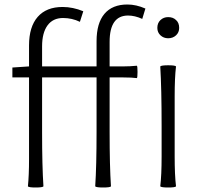

<svg xmlns="http://www.w3.org/2000/svg" viewBox="-20 -828 895 853"><path d="M138 5Q108 5 104 0Q109 -50 109 -121V-242V-484H35V-528L109 -533V-626Q109 -709 147.5 -753Q186 -797 258 -797Q304 -797 350 -778L335 -731Q300 -748 260 -748Q215 -748 191 -715Q167 -682 167 -622V-533H409V-645Q409 -725 444 -766.5Q479 -808 546 -808Q585 -808 626 -790L612 -744Q579 -759 549 -759Q467 -759 467 -642V-533H528Q558 -533 588 -536Q591 -534 591 -508.5Q591 -483 588 -481Q566 -484 528 -484H467V-242Q467 -90 473 0Q469 5 438 5Q408 5 403 0Q409 -90 409 -242V-484H167V-242Q167 -90 173 0Q169 5 138 5ZM727 5Q697 5 692 0Q698 -50 698 -133V-267Q698 -434 692 -533Q697 -538 727 -538Q758 -538 762 -533Q756 -484 756 -400V-266V-133Q756 -50 762 0Q758 5 727 5ZM727 -658Q707 -658 693 -671Q679 -684 679 -704Q679 -726 693 -739Q707 -752 727 -752Q749 -752 762 -739Q776 -727 776 -704Q776 -684 762 -671Q748 -658 727 -658Z"/></svg>

Font: GenSekiGothic TW L
Style: Regular
Weight: 300
Version: Version 1.501;PS 1;hotconv 16.6.51;makeotf.lib2.5.65220